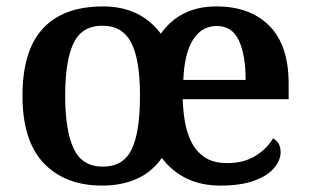

<svg xmlns="http://www.w3.org/2000/svg" viewBox="-20 -568 964 598"><path d="M298 10Q183 10 116.5 -59.5Q50 -129 50 -270Q50 -410 113.5 -479Q177 -548 301 -548Q417 -548 481 -463Q541 -548 654 -548Q759 -548 819 -487.5Q879 -427 879 -308V-259H549Q550 -226 555.5 -191.5Q561 -157 575.5 -127Q590 -97 617 -78.5Q644 -60 688 -60Q740 -60 776.5 -83Q813 -106 830 -137Q854 -125 854 -94Q854 -69 834 -45Q814 -21 772.5 -5.5Q731 10 666 10Q607 10 561.5 -12Q516 -34 484 -76Q453 -32 406 -11Q359 10 298 10ZM300 -49Q364 -49 390 -102.5Q416 -156 416 -271Q416 -383 388.5 -435.5Q361 -488 299 -488Q235 -488 209 -433.5Q183 -379 183 -270Q183 -161 209.5 -105Q236 -49 300 -49ZM745 -319Q745 -397 724 -442Q703 -487 655 -487Q608 -487 581 -444Q554 -401 551 -319Z"/></svg>

Font: Noto Serif Toto SemiBold
Style: Regular
Weight: 600
Designer: Monotype Design Team
Foundry: Monotype Imaging Inc.
Version: Version 2.001; ttfautohint (v1.8.4.7-5d5b)